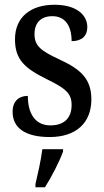

<svg xmlns="http://www.w3.org/2000/svg" viewBox="-20 -566 437 807"><path d="M189 10C299 10 364 -49 364 -148C364 -235 319 -275 230 -316C153 -352 125 -372 125 -423C125 -468 150 -498 200 -498C251 -498 281 -461 281 -393C324 -393 347 -415 347 -452C347 -502 303 -546 209 -546C110 -546 43 -495 43 -401C43 -314 85 -278 181 -231C256 -194 281 -173 281 -125C281 -72 252 -39 192 -39C127 -39 97 -90 97 -163C65 -163 33 -146 33 -96C33 -27 88 10 189 10ZM129 208V221H169C196 179 230 113 245 71V61H158C152 109 139 164 129 208Z"/></svg>

Font: Noto Serif Georgian Condensed Medium
Style: Regular
Weight: 500
Width: 3
Designer: Monotype Design Team, Akaki Razmadze
Foundry: Google LLC
Version: Version 2.003